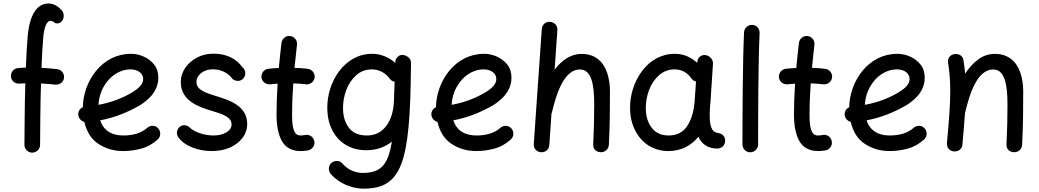

<svg xmlns="http://www.w3.org/2000/svg" viewBox="-20 -852 6126 1132"><path d="M44.4 -401.4C46.4 -376 68.4 -357.4 93.8 -358.9C104.5 -359.9 116.2 -360.4 129.4 -360.8C127.4 -294.9 126 -230.5 125.5 -166.5C124.5 -102.5 124 -46.4 124 2C124 27.3 144.5 47.9 169.9 47.9C195.3 47.9 216.3 27.3 216.3 2C216.3 -45.9 216.8 -102.1 217.8 -166C218.3 -230 219.7 -294.9 221.7 -359.9C249.5 -358.4 277.3 -356.4 306.2 -353C331.1 -350.6 355 -368.2 357.4 -393.1C360.8 -418 341.8 -441.9 316.9 -444.3C285.6 -447.8 255.4 -450.7 224.6 -452.1C227.1 -520.5 231 -584.5 235.4 -635.3C240.7 -694.3 257.3 -729.5 276.9 -729.5C285.2 -729.5 294.9 -725.1 305.2 -715.8C318.4 -711.9 331.5 -712.4 345.7 -728.5C357.9 -743.7 360.4 -772 345.2 -789.6C325.2 -812.5 298.8 -831.5 265.6 -831.5C176.8 -831.5 149.9 -717.3 143.6 -643.1C139.2 -589.8 134.8 -523.4 132.3 -453.1C118.2 -453.1 103 -452.1 86.9 -450.7C61.5 -449.2 43 -426.8 44.4 -401.4Z M909.7 -29.8C928.7 -46.9 929.7 -76.2 912.6 -95.2C896.5 -114.3 866.7 -115.2 847.7 -98.1C814 -67.4 764.2 -53.2 707 -53.2C638.7 -53.2 590.8 -81.5 570.8 -142.6C654.3 -158.2 733.4 -189.5 807.6 -232.9C819.8 -240.2 834 -251 850.6 -265.6C883.8 -294.4 913.6 -337.9 913.6 -393.1C913.6 -424.8 905.3 -450.7 888.7 -471.7C855.5 -513.2 801.8 -534.7 752.4 -534.7C667 -534.7 597.2 -495.6 547.4 -435.5C497.6 -375 469.7 -297.4 468.3 -219.7C451.2 -212.4 439.9 -194.8 441.4 -175.3C442.9 -154.3 458 -138.7 477.1 -133.3C491.2 -73.7 519 -30.3 561.5 -2.9C604 24.9 652.3 38.6 707 38.6C741.7 38.6 776.9 33.7 812.5 24.4C847.7 15.1 879.9 -2.9 909.7 -29.8ZM750 -442.9C791.5 -442.9 824.2 -420.9 824.2 -386.2C824.2 -355.5 798.3 -331.1 757.3 -306.2C698.7 -271.5 633.3 -247.1 560.5 -233.9C562.5 -271.5 572.3 -306.6 589.8 -338.4C625 -401.9 683.6 -442.9 750 -442.9Z M1415.5 -390.1C1431.2 -409.2 1429.7 -438 1410.6 -454.1C1373 -506.3 1315.9 -535.6 1238.3 -535.6C1203.6 -535.6 1171.4 -528.3 1142.6 -513.2C1084 -482.9 1045.9 -429.2 1045.9 -368.2C1045.9 -255.4 1154.3 -220.7 1232.4 -197.3C1288.1 -180.7 1345.2 -163.1 1345.2 -118.7C1345.2 -99.6 1335 -84 1314.9 -71.8C1294.4 -59.6 1269 -53.2 1239.3 -53.2C1211.4 -53.2 1184.6 -57.6 1157.7 -66.9C1130.9 -76.2 1110.4 -87.4 1097.2 -101.6C1085 -111.3 1064.5 -120.6 1043.5 -106.9C1022.5 -93.3 1016.6 -64.5 1030.8 -43.5C1049.3 -17.6 1076.7 2.4 1112.8 17.1C1148.9 31.2 1187.5 38.6 1229 38.6C1268.6 38.6 1303.7 31.7 1335.4 18.1C1397.9 -9.8 1437.5 -60.1 1437.5 -120.6C1437.5 -229 1330.6 -262.2 1253.9 -285.6C1196.3 -303.2 1138.2 -321.3 1138.2 -367.7C1138.2 -388.7 1147.5 -406.2 1166 -421.4C1184.6 -436 1207.5 -443.4 1235.4 -443.4C1282.7 -443.4 1326.7 -421.9 1352.1 -385.3C1373.5 -370.1 1399.4 -372.1 1415.5 -390.1Z M1835 -394.5C1838.4 -419.4 1819.8 -442.9 1794.9 -446.3C1770 -449.2 1744.1 -451.2 1716.3 -452.1C1720.7 -497.1 1725.6 -543 1731 -588.4C1734.4 -613.3 1715.3 -637.2 1690.4 -639.6C1665.5 -643.1 1643.1 -624 1639.6 -599.1C1633.8 -550.3 1628.4 -500.5 1624 -451.2C1602.5 -450.2 1581.5 -448.7 1561.5 -446.3C1536.6 -443.8 1519 -419.9 1521.5 -395C1524.9 -370.1 1547.9 -352.5 1572.8 -355C1586.9 -356.4 1601.6 -357.9 1616.7 -358.9C1612.8 -297.9 1610.4 -235.8 1610.4 -173.3C1610.4 -135.7 1614.3 -84 1632.8 -39.1C1651.4 5.9 1687 38.6 1751.5 38.6C1765.1 38.6 1780.3 37.1 1796.4 34.7C1821.3 29.3 1838.4 5.4 1833 -19.5C1828.6 -44.4 1804.7 -61.5 1779.8 -56.2C1769.5 -54.2 1760.3 -53.2 1751.5 -53.2C1736.3 -53.2 1725.6 -59.1 1718.8 -71.3C1704.6 -94.7 1702.1 -134.3 1702.1 -173.3C1702.1 -236.3 1704.6 -298.3 1709 -360.4C1734.9 -359.9 1759.8 -357.9 1783.2 -355C1808.1 -351.6 1831.5 -369.6 1835 -394.5Z M2351.6 -527.8C2340.8 -528.3 2331.5 -524.4 2324.2 -516.1C2315.9 -508.8 2311.5 -499 2311 -487.8L2310.5 -481C2271.5 -515.6 2225.6 -534.7 2173.3 -534.7C2013.7 -534.7 1905.8 -372.1 1909.7 -208.5C1910.6 -162.1 1920.4 -121.1 1939 -84.5C1976.1 -11.7 2045.9 33.7 2140.1 33.7C2198.7 33.7 2249.5 15.6 2290.5 -17.1C2282.7 31.2 2272 68.8 2257.8 95.7C2230 148.9 2185.5 167.5 2118.7 167.5C2078.1 167.5 2031.2 150.9 1998 111.3C1990.2 102.1 1980 97.2 1966.8 97.2C1953.6 96.7 1941.9 101.1 1932.6 109.9C1914.6 127 1914.6 156.2 1931.6 175.3C1956.5 203.1 1986.3 224.1 2021 238.8C2055.7 252.9 2088.9 260.3 2121.6 260.3C2350.6 260.3 2397.9 108.9 2402.8 -456.5L2403.3 -475.6C2403.8 -479 2403.3 -481.9 2402.8 -485.4C2401.4 -502.4 2391.6 -515.1 2373 -523.4C2368.7 -525.4 2363.8 -526.9 2359.4 -527.3C2357.4 -527.8 2355.5 -527.8 2353.5 -527.8ZM2143.1 -53.2C2096.7 -53.2 2062 -67.4 2039.1 -96.2C2016.1 -125 2003.9 -161.6 2002.4 -207C2001.5 -246.6 2007.8 -284.7 2021.5 -320.8C2034.7 -356.4 2054.7 -385.7 2080.6 -408.7C2106.4 -431.6 2137.2 -442.9 2172.9 -442.9C2215.8 -442.9 2252.9 -420.9 2274.9 -391.6C2282.2 -379.9 2292.5 -372.6 2306.6 -370.1L2302.7 -259.8C2300.8 -197.8 2285.6 -147.5 2257.8 -109.9C2229.5 -72.3 2191.4 -53.2 2143.1 -53.2Z M2991.7 -29.8C3010.7 -46.9 3011.7 -76.2 2994.6 -95.2C2978.5 -114.3 2948.7 -115.2 2929.7 -98.1C2896 -67.4 2846.2 -53.2 2789.1 -53.2C2720.7 -53.2 2672.9 -81.5 2652.8 -142.6C2736.3 -158.2 2815.4 -189.5 2889.6 -232.9C2901.9 -240.2 2916 -251 2932.6 -265.6C2965.8 -294.4 2995.6 -337.9 2995.6 -393.1C2995.6 -424.8 2987.3 -450.7 2970.7 -471.7C2937.5 -513.2 2883.8 -534.7 2834.5 -534.7C2749 -534.7 2679.2 -495.6 2629.4 -435.5C2579.6 -375 2551.8 -297.4 2550.3 -219.7C2533.2 -212.4 2522 -194.8 2523.4 -175.3C2524.9 -154.3 2540 -138.7 2559.1 -133.3C2573.2 -73.7 2601.1 -30.3 2643.6 -2.9C2686 24.9 2734.4 38.6 2789.1 38.6C2823.7 38.6 2858.9 33.7 2894.5 24.4C2929.7 15.1 2961.9 -2.9 2991.7 -29.8ZM2832 -442.9C2873.5 -442.9 2906.2 -420.9 2906.2 -386.2C2906.2 -355.5 2880.4 -331.1 2839.4 -306.2C2780.8 -271.5 2715.3 -247.1 2642.6 -233.9C2644.5 -271.5 2654.3 -306.6 2671.9 -338.4C2707 -401.9 2765.6 -442.9 2832 -442.9Z M3168.9 45.4C3192.9 47.4 3216.8 32.7 3218.8 2.9L3231.4 -181.6C3232.4 -184.1 3233.4 -186 3233.9 -188.5C3262.2 -309.1 3308.6 -442.4 3398.9 -442.4C3466.3 -442.4 3483.4 -357.9 3483.4 -236.3C3483.4 -161.6 3481.9 -87.4 3477.5 0C3476.1 23.9 3493.2 45.4 3522.9 45.4C3551.8 45.4 3569.3 23.4 3569.8 0.5C3575.7 -108.9 3576.2 -212.9 3576.2 -314.9C3576.2 -354.5 3570.3 -391.1 3559.1 -424.3C3535.6 -490.7 3487.3 -534.2 3409.7 -534.2C3343.8 -534.2 3291 -495.6 3250 -440.9L3266.1 -673.8C3268.6 -703.6 3246.6 -721.2 3223.6 -723.1C3200.2 -725.1 3176.8 -710.9 3174.3 -680.2L3127 -3.4C3125 26.4 3147 43.9 3168.9 45.4Z M4209.5 23.9C4234.9 23.9 4255.9 3.4 4255.4 -22C4255.4 -48.8 4238.3 -61.5 4222.7 -65.9C4199.7 -68.4 4185.1 -76.7 4177.7 -91.8C4170.4 -106.4 4166.5 -123.5 4165 -143.6C4163.6 -163.6 4164.1 -195.3 4166 -221.2C4167 -229.5 4168 -238.3 4168.5 -247.1L4183.6 -475.6C4185.1 -500.5 4165 -523.9 4139.6 -527.3C4114.7 -530.8 4092.8 -512.7 4091.3 -487.8L4090.8 -481.4C4053.7 -515.1 4010.7 -534.7 3958.5 -534.7C3877.9 -534.7 3811.5 -495.1 3765.1 -432.6C3718.3 -370.1 3692.9 -290 3694.8 -208.5C3695.8 -162.1 3705.6 -120.6 3724.6 -83.5C3762.2 -8.8 3831.1 38.6 3921.4 38.6C3995.6 38.6 4054.7 6.8 4097.2 -45.4C4117.2 -2.9 4152.8 23.9 4209.5 23.9ZM3922.4 -53.2C3879.9 -53.2 3847.2 -67.4 3824.2 -96.2C3801.3 -125 3789.1 -161.6 3787.6 -207C3786.6 -246.1 3793 -283.7 3806.2 -319.8C3819.3 -355.5 3839.4 -385.3 3865.2 -408.2C3891.1 -431.2 3921.9 -442.9 3958 -442.9C4000.5 -442.9 4033.2 -422.4 4055.2 -391.6C4061.5 -381.3 4070.8 -374.5 4083.5 -371.1L4075.7 -259.8C4071.8 -199.7 4057.6 -149.9 4033.2 -111.3C4008.8 -72.8 3971.7 -53.2 3922.4 -53.2Z M4415 -705.1C4389.6 -706.5 4368.2 -687 4366.7 -661.6C4358.9 -494.1 4357.4 -190.4 4357.4 0C4357.4 25.4 4377.9 45.9 4403.3 45.9C4428.7 45.9 4449.7 25.4 4449.7 0C4449.7 -189.9 4450.7 -494.1 4458.5 -657.2C4460 -682.6 4440.4 -704.6 4415 -705.1Z M4885.7 -394.5C4889.2 -419.4 4870.6 -442.9 4845.7 -446.3C4820.8 -449.2 4794.9 -451.2 4767.1 -452.1C4771.5 -497.1 4776.4 -543 4781.7 -588.4C4785.2 -613.3 4766.1 -637.2 4741.2 -639.6C4716.3 -643.1 4693.8 -624 4690.4 -599.1C4684.6 -550.3 4679.2 -500.5 4674.8 -451.2C4653.3 -450.2 4632.3 -448.7 4612.3 -446.3C4587.4 -443.8 4569.8 -419.9 4572.3 -395C4575.7 -370.1 4598.6 -352.5 4623.5 -355C4637.7 -356.4 4652.3 -357.9 4667.5 -358.9C4663.6 -297.9 4661.1 -235.8 4661.1 -173.3C4661.1 -135.7 4665 -84 4683.6 -39.1C4702.1 5.9 4737.8 38.6 4802.2 38.6C4815.9 38.6 4831.1 37.1 4847.2 34.7C4872.1 29.3 4889.2 5.4 4883.8 -19.5C4879.4 -44.4 4855.5 -61.5 4830.6 -56.2C4820.3 -54.2 4811 -53.2 4802.2 -53.2C4787.1 -53.2 4776.4 -59.1 4769.5 -71.3C4755.4 -94.7 4752.9 -134.3 4752.9 -173.3C4752.9 -236.3 4755.4 -298.3 4759.8 -360.4C4785.6 -359.9 4810.5 -357.9 4834 -355C4858.9 -351.6 4882.3 -369.6 4885.7 -394.5Z M5428.2 -29.8C5447.3 -46.9 5448.2 -76.2 5431.2 -95.2C5415 -114.3 5385.3 -115.2 5366.2 -98.1C5332.5 -67.4 5282.7 -53.2 5225.6 -53.2C5157.2 -53.2 5109.4 -81.5 5089.4 -142.6C5172.9 -158.2 5252 -189.5 5326.2 -232.9C5338.4 -240.2 5352.5 -251 5369.1 -265.6C5402.3 -294.4 5432.1 -337.9 5432.1 -393.1C5432.1 -424.8 5423.8 -450.7 5407.2 -471.7C5374 -513.2 5320.3 -534.7 5271 -534.7C5185.5 -534.7 5115.7 -495.6 5065.9 -435.5C5016.1 -375 4988.3 -297.4 4986.8 -219.7C4969.7 -212.4 4958.5 -194.8 4960 -175.3C4961.4 -154.3 4976.6 -138.7 4995.6 -133.3C5009.8 -73.7 5037.6 -30.3 5080.1 -2.9C5122.6 24.9 5170.9 38.6 5225.6 38.6C5260.3 38.6 5295.4 33.7 5331.1 24.4C5366.2 15.1 5398.4 -2.9 5428.2 -29.8ZM5268.6 -442.9C5310.1 -442.9 5342.8 -420.9 5342.8 -386.2C5342.8 -355.5 5316.9 -331.1 5275.9 -306.2C5217.3 -271.5 5151.9 -247.1 5079.1 -233.9C5081.1 -271.5 5090.8 -306.6 5108.4 -338.4C5143.6 -401.9 5202.1 -442.9 5268.6 -442.9Z M5563 -8.3C5560.5 21.5 5581.1 38.1 5603 40.5C5626.5 43 5651.9 29.8 5654.3 0.5C5660.6 -71.8 5666 -132.8 5669.4 -185.5C5669.9 -186.5 5669.9 -187.5 5670.4 -188.5C5698.7 -309.1 5745.1 -442.4 5835.4 -442.4C5902.8 -442.4 5919.9 -357.9 5919.9 -236.3C5919.9 -161.6 5918.5 -87.4 5914.1 0C5912.6 23.9 5929.7 45.4 5959.5 45.4C5988.3 45.4 6005.9 23.4 6006.3 0.5C6012.2 -108.9 6012.7 -212.9 6012.7 -314.9C6012.7 -354.5 6006.8 -391.1 5995.6 -424.3C5972.2 -490.7 5923.8 -534.2 5846.2 -534.2C5808.6 -534.2 5775.4 -522.9 5746.6 -501C5717.3 -479 5691.9 -451.2 5670.4 -418C5668 -443.8 5665 -469.7 5660.6 -496.1C5658.2 -511.2 5651.4 -522 5639.6 -527.8C5627.4 -533.7 5615.7 -535.2 5603.5 -532.2C5582.5 -527.8 5565.4 -509.8 5569.8 -481.9C5578.1 -428.7 5582.5 -378.9 5582.5 -315.9C5582.5 -278.3 5581.1 -235.4 5577.6 -186.5C5574.2 -137.2 5569.3 -78.1 5563 -8.3Z"/></svg>

Font: Mikhak Medium
Style: Regular
Weight: 500
Designer: Amin Abedi
Version: Version 3.2